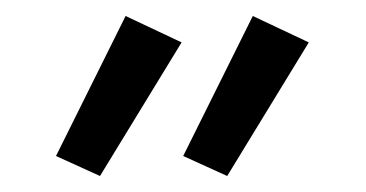

<svg xmlns="http://www.w3.org/2000/svg" viewBox="-20 -717 458 240"><path d="M50 -522 137 -697 207 -664 105 -497ZM209 -522 296 -697 366 -664 264 -497Z"/></svg>

Font: Assistant SemiBold
Style: Regular
Weight: 600
Designer: Hebrew By Ben Nathan, Latin by Paul Hunt
Version: Version 2.001; ttfautohint (v1.6)